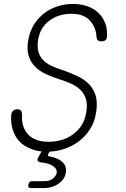

<svg xmlns="http://www.w3.org/2000/svg" viewBox="-20 -760 640 975"><path d="M470 -574Q467 -622 436 -656Q405 -690 343 -690Q278 -690 231.5 -656Q185 -622 174 -561Q168 -525 174.5 -499.5Q181 -474 197.5 -456.5Q214 -439 238.5 -427Q263 -415 292 -406Q333 -392 369 -375.5Q405 -359 430 -334.5Q455 -310 466 -273.5Q477 -237 467 -183Q460 -140 437.5 -104.5Q415 -69 382 -43.5Q349 -18 307 -4Q271 8 232 10L226 20Q222 27 224 30.5Q226 34 234 35Q249 37 266 44Q290 53 304.5 71Q319 89 314 118Q309 150 277.5 172.5Q246 195 201 195H138Q129 195 125.5 191Q122 187 124 178Q126 169 130.5 164.5Q135 160 144 160H207Q231 160 248 147Q265 134 268 118Q271 94 242 79Q221 68 190 65Q175 63 171.5 56.5Q168 50 176 36L191 9Q162 6 138 -4Q102 -17 79 -41.5Q56 -66 45 -100Q34 -134 37 -176Q38 -188 46 -196.5Q54 -205 67 -205Q79 -205 85.5 -199Q92 -193 92 -173Q89 -113 123.5 -76.5Q158 -40 227 -40Q263 -40 295 -50Q327 -60 352 -78.5Q377 -97 394 -123.5Q411 -150 417 -184Q425 -226 417 -254.5Q409 -283 390 -302Q371 -321 343.5 -334Q316 -347 283 -357Q245 -369 212.5 -384Q180 -399 157.5 -422Q135 -445 125 -478Q115 -511 124 -559Q131 -599 151 -632.5Q171 -666 201 -690Q231 -714 269.5 -727Q308 -740 350 -740Q392 -740 425 -728Q458 -716 480.5 -694Q503 -672 514.5 -641.5Q526 -611 523 -574Q523 -562 515.5 -556Q508 -550 495 -550Q483 -550 477 -555.5Q471 -561 470 -574Z"/></svg>

Font: Maple Mono NL Thin
Style: Italic
Weight: 250
Italic angle: -10°
Monospace: yes
Designer: subframe7536
Version: Version 7.000